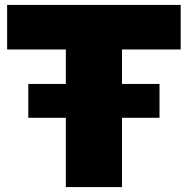

<svg xmlns="http://www.w3.org/2000/svg" viewBox="-20 -760 763 780"><path d="M247.5 0V-281.5H95V-419H247.5V-559H9V-740H714V-559H475.5V-419H628V-281.5H475.5V0Z"/></svg>

Font: Encode Sans SemiExpanded SemiExpanded Black
Style: Regular
Weight: 900
Width: 6
Designer: Multiple Designers
Foundry: Impallari Type
Version: Version 3.000; ttfautohint (v1.8.3) -l 8 -r 50 -G 200 -x 14 